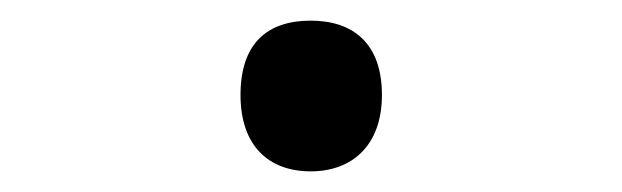

<svg xmlns="http://www.w3.org/2000/svg" viewBox="-20 -433 603 186"><path d="M281 -267C321 -267 350 -292 350 -341C350 -391 322 -413 281 -413C239 -413 213 -391 213 -341C213 -292 240 -267 281 -267Z"/></svg>

Font: Noto Sans Mono SemiCondensed Medium
Style: Regular
Weight: 500
Width: 4
Designer: Monotype Design Team
Foundry: Monotype Imaging Inc.
Version: Version 2.014